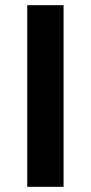

<svg xmlns="http://www.w3.org/2000/svg" viewBox="-20 -720 350 740"><path d="M85 0V-700H225V0Z"/></svg>

Font: Scada
Style: Bold
Weight: 700
Designer: Jovanny Lemonad
Foundry: Jovanny Lemonad
Version: Version 4.100;PS 004.100;hotconv 1.0.88;makeotf.lib2.5.64775